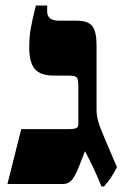

<svg xmlns="http://www.w3.org/2000/svg" viewBox="-20 -667 454 696"><path d="M288 -119 269 -70Q253 -29 240.5 -14.5Q228 0 208 0H7L57 -199H228Q250 -199 257 -203Q264 -207 264 -217V-355Q264 -380 258 -386.5Q252 -393 227 -393H175Q127 -393 106.5 -416.5Q86 -440 86 -495Q86 -531 91 -561Q96 -591 110 -647H151V-625Q151 -592 195 -592H258Q299 -592 314.5 -572.5Q330 -553 330 -502V-270Q330 -248 336 -227Q342 -206 362 -159L404 -61Q382 -18 357 9H348Q318 -64 288 -119Z"/></svg>

Font: Noto Serif Hebrew Black
Style: Regular
Weight: 900
Designer: Monotype Design Team
Foundry: Monotype Imaging Inc.
Version: Version 1.000